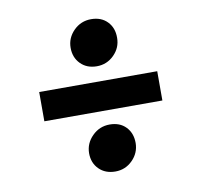

<svg xmlns="http://www.w3.org/2000/svg" viewBox="-74 -780 840 801"><g transform="rotate(-10 346.0 -380.0)"><path d="M352.1 -504.4Q310.1 -504.4 283.7 -531Q257.3 -557.6 257.3 -599.1Q257.3 -640.6 287.8 -671.4Q318.4 -702.1 361.8 -702.1Q404.8 -702.1 430.4 -675.5Q456.1 -648.9 455.6 -606.9Q455.6 -564.9 425.3 -534.7Q395 -504.4 352.1 -504.4ZM96.2 -316.4V-440.4H596.2V-316.4ZM352.1 -58.6Q309.6 -58.6 283.2 -85Q256.8 -111.3 256.8 -152.8Q257.3 -194.8 288.1 -225.3Q318.8 -255.9 361.8 -255.9Q404.8 -255.9 430.2 -229.5Q455.6 -203.1 455.6 -161.1Q455.1 -119.1 425 -88.9Q395 -58.6 352.1 -58.6Z"/></g></svg>

Font: HaufeMerriweatherSans
Style: Bold
Weight: 700
Designer: Eben Sorkin
Foundry: Eben Sorkin
Version: Version 1.56